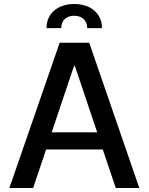

<svg xmlns="http://www.w3.org/2000/svg" viewBox="-20 -942 745 962"><path d="M146 0 211 -193H495L560 0H678L427 -728H279L27 0ZM213 -801H287C287 -839 311 -863 352 -863C392 -863 417 -839 417 -801H491C491 -874 435 -922 352 -922C269 -922 213 -874 213 -801ZM239 -279 351 -612H355L467 -279Z"/></svg>

Font: Wafeq Medium
Style: Regular
Weight: 500
Designer: Rasmus Andersson & Azza Alameddine
Foundry: Google & TypeTogether
Version: Version 3.000;January 28, 2025;FontCreator 15.0.0.3014 64-bi